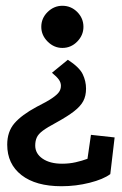

<svg xmlns="http://www.w3.org/2000/svg" viewBox="-20 -415 422 665"><path d="M362 188Q338 206 290.5 218Q243 230 193 230Q104 230 54.5 191.5Q5 153 5 86Q5 41 30 12Q55 -17 107 -45Q143 -63 160.5 -75Q178 -87 184.5 -96.5Q191 -106 191 -118Q191 -129 184 -139Q177 -149 160 -163L215 -208Q255 -182 266.5 -158Q278 -134 278 -108Q278 -83 268.5 -65Q259 -47 236.5 -29.5Q214 -12 174 10Q144 26 128.5 37.5Q113 49 107.5 61Q102 73 102 89Q102 117 127.5 134.5Q153 152 195 152Q220 152 242 147Q264 142 283 135L295 52L377 61ZM196 -249Q167 -249 145 -271Q123 -293 123 -322Q123 -352 145 -373.5Q167 -395 196 -395Q226 -395 247.5 -373.5Q269 -352 269 -322Q269 -293 247.5 -271Q226 -249 196 -249Z"/></svg>

Font: Podkova SemiBold
Style: Regular
Weight: 600
Designer: Ilya Yudin
Foundry: Cyreal (www.cyreal.org)
Version: Version 2.103